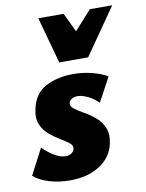

<svg xmlns="http://www.w3.org/2000/svg" viewBox="-87 -770 642 844"><g transform="rotate(-10 234.5 -348.0)"><path d="M158 15Q106 15 63 1.5Q20 -12 -4 -34L56 -149Q79 -126 106 -109.5Q133 -93 156 -93Q173 -93 183.5 -101Q194 -109 196 -120Q199 -134 183.5 -146Q168 -158 144.5 -172Q121 -186 98.5 -205Q76 -224 64 -252.5Q52 -281 62 -323Q76 -388 128 -415.5Q180 -443 252 -443Q295 -443 335.5 -432.5Q376 -422 403 -406L345 -298Q325 -319 299 -331.5Q273 -344 253 -344Q237 -344 226.5 -337Q216 -330 214 -321Q211 -306 227.5 -293.5Q244 -281 269 -267Q294 -253 317.5 -233.5Q341 -214 353.5 -185Q366 -156 357 -113Q344 -54 290.5 -19.5Q237 15 158 15ZM200 -504 255 -580 373 -711H473L329 -504ZM200 -504 143 -711H256L318 -581L329 -504Z"/></g></svg>

Font: Ysabeau Office Black
Style: Italic
Weight: 900
Italic angle: -12°
Designer: Christian Thalmann (Catharsis Fonts)
Version: Version 2.001;gftools[0.9.30]; featfreeze: tnum,lnum,ss02